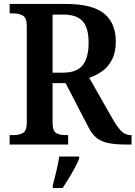

<svg xmlns="http://www.w3.org/2000/svg" viewBox="-20 -734 688 975"><path d="M29 0V-48H51Q76 -48 96 -58.5Q116 -69 116 -111V-602Q116 -644 95.5 -655Q75 -666 51 -666H29V-714H313Q448 -714 508 -665.5Q568 -617 568 -524Q568 -468 549 -431.5Q530 -395 499 -372.5Q468 -350 433 -339L552 -130Q576 -88 596.5 -68Q617 -48 644 -48H648V0H623Q569 0 532.5 -7Q496 -14 471.5 -33Q447 -52 428 -90L313 -312H247V-111Q247 -69 265 -58.5Q283 -48 310 -48H326V0ZM300 -365Q371 -365 400.5 -403.5Q430 -442 430 -517Q430 -593 399.5 -626.5Q369 -660 301 -660H247V-365ZM248 208Q256 177 266 136Q276 95 281 61H382V71Q374 92 359.5 119Q345 146 328.5 173Q312 200 298 221H248Z"/></svg>

Font: Noto Serif Myanmar SemiCondensed SemiBold
Style: Regular
Weight: 600
Width: 4
Designer: Ben Mitchell and the Monotype Design Team
Foundry: Monotype Imaging Inc.
Version: Version 2.106; ttfautohint (v1.8.4.7-5d5b)